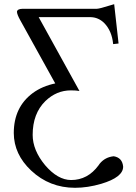

<svg xmlns="http://www.w3.org/2000/svg" viewBox="-20 -687 648 918"><path d="M442.9 -645Q455.1 -645 509.3 -662.1Q519.5 -665.5 525.9 -667L546.9 -479L521 -476.1Q515.1 -540 477.1 -578.1Q449.7 -604 414.1 -605H165L359.9 -252Q344.7 -254.9 318.8 -254.9Q250 -254.9 196.8 -203.6Q136.2 -144 136.2 -42Q136.2 31.2 195.8 103Q255.9 173.3 319.8 173.8Q399.4 173.8 451.2 103.5Q454.6 99.1 457 95.2Q482.9 64 523.9 60.1Q564.9 66.9 568.8 109.9Q568.8 160.6 463.9 191.9Q398.9 210.9 338.9 210.9Q216.8 210.9 128.9 128.4Q46.4 50.8 45.9 -50.8Q45.9 -174.3 136.2 -241.7Q182.1 -275.4 244.1 -288.1L77.1 -589.8Q61.5 -617.7 61 -630.9Q63 -644.5 87.9 -645Z"/></svg>

Font: Linux Biolinum O
Style: Regular
Weight: 400
Designer: Philipp H. Poll
Foundry: Philipp H. Poll
Version: Version 1.0.4